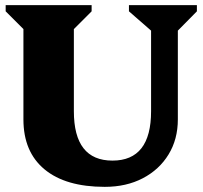

<svg xmlns="http://www.w3.org/2000/svg" viewBox="-20 -710 787 746"><path d="M567 -591 481 -666V-690H745V-666L671 -591V-246Q671 -169 635 -110Q599 -51 535 -17.5Q471 16 387 16Q235 16 153 -52Q71 -120 71 -246V-597L2 -666V-690H336V-666L267 -597V-278Q267 -86 417 -86Q567 -86 567 -278Z"/></svg>

Font: Platypi ExtraBold
Style: Regular
Weight: 800
Designer: David Sargent
Foundry: Bolt Cutter Type
Version: Version 1.200; ttfautohint (v1.8.4.7-5d5b)